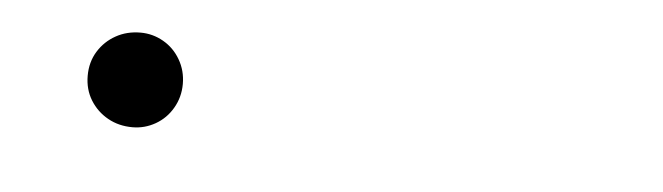

<svg xmlns="http://www.w3.org/2000/svg" viewBox="-25 -410 649 188"><g transform="rotate(5 300.0 -315.5)"><path d="M108 -268.5Q94.5 -268.5 83.8 -274.5Q73 -280.5 66.5 -291Q60 -301.5 60 -315Q60 -328.5 66.5 -339Q73 -349.5 83.8 -355.5Q94.5 -361.5 108 -361.5Q120 -361.5 130.5 -355.5Q141 -349.5 147.2 -338.8Q153.5 -328 153.5 -315Q153.5 -302 147.2 -291.2Q141 -280.5 130.5 -274.5Q120 -268.5 108 -268.5Z"/></g></svg>

Font: Vela Sans Light
Style: Regular
Weight: 300
Designer: Principal design: Mikhail Sharanda - project Manrope.
Design modification: Ravid Balaliev
Foundry: Mikhail Sharanda
Version: Version 1.001